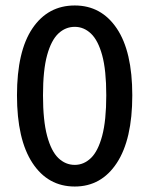

<svg xmlns="http://www.w3.org/2000/svg" viewBox="-20 -669 545 701"><path d="M253 12Q155 12 98.5 -74Q42 -160 42 -321Q42 -482 98.5 -565.5Q155 -649 253 -649Q350 -649 406.5 -565Q463 -481 463 -321Q463 -160 406.5 -74Q350 12 253 12ZM253 -67Q286 -67 312 -92Q338 -117 353 -173Q368 -229 368 -321Q368 -413 353 -467.5Q338 -522 312 -546.5Q286 -571 253 -571Q219 -571 193 -546.5Q167 -522 152 -467.5Q137 -413 137 -321Q137 -229 152 -173Q167 -117 193 -92Q219 -67 253 -67Z"/></svg>

Font: Source Sans 3 Medium
Style: Regular
Weight: 500
Designer: Paul D. Hunt
Foundry: Adobe
Version: Version 3.052;hotconv 1.1.0;makeotfexe 2.6.0